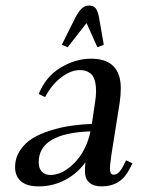

<svg xmlns="http://www.w3.org/2000/svg" viewBox="-20 -663 515 690"><path d="M34.2 -62Q34.2 -95.2 52 -122.3Q69.8 -149.4 97.7 -166.3Q125.5 -183.1 163.1 -194.6Q200.7 -206.1 236.6 -211.2Q272.5 -216.3 310.1 -217.8L320.8 -290Q325.2 -315.4 325.2 -334Q325.2 -358.9 320.1 -375.2Q314.9 -391.6 305.4 -398.9Q295.9 -406.2 287.1 -408.7Q278.3 -411.1 266.1 -411.1Q234.9 -411.1 200.2 -385Q165.5 -358.9 142.1 -314L119.1 -325.2Q145 -388.7 198.5 -420.4Q252 -452.1 307.1 -452.1Q414.1 -452.1 414.1 -345.2Q414.1 -320.3 410.2 -294.9L379.9 -104Q375 -68.8 375 -58.1Q375 -35.2 388.2 -35.2Q406.7 -35.2 421.9 -64.9L433.1 -86.9L456.1 -76.2L444.8 -54.2Q413.6 6.8 345.2 6.8Q316.4 6.8 300.8 -7.1Q285.2 -21 285.2 -47.9Q285.2 -60.5 287.1 -80.1Q257.8 -39.1 213.6 -16.1Q169.4 6.8 120.1 6.8Q75.7 6.8 54.9 -12Q34.2 -30.8 34.2 -62ZM119.1 -80.1Q119.1 -57.1 130.9 -45.7Q142.6 -34.2 161.1 -34.2Q204.6 -34.2 247.3 -77.4Q290 -120.6 305.2 -190.9Q119.1 -184.6 119.1 -80.1ZM202.1 -502 248 -594.2Q261.7 -621.6 273.4 -632.3Q285.2 -643.1 300.8 -643.1Q316.4 -643.1 324.5 -632.3Q332.5 -621.6 336.9 -594.2L353 -502L330.1 -493.2L291 -580.1L223.1 -493.2Z"/></svg>

Font: Dihjauti S
Style: Bold Italic
Weight: 700
Italic angle: -9°
Designer: T. Christopher White
Version: Version 3.0.0